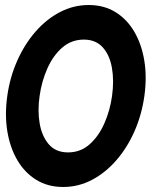

<svg xmlns="http://www.w3.org/2000/svg" viewBox="-20 -733 647 766"><path d="M232 13Q171.5 13 125.2 -15.2Q79 -43.5 49.5 -93.5Q20 -143.5 9.2 -209.2Q-1.5 -275 9 -350Q19.5 -425 48.8 -490.8Q78 -556.5 121.5 -606.5Q165 -656.5 219.2 -684.8Q273.5 -713 334 -713Q394.5 -713 440.5 -684.8Q486.5 -656.5 515.8 -606.5Q545 -556.5 555.8 -490.8Q566.5 -425 556 -350Q545.5 -275 516.5 -209.2Q487.5 -143.5 444 -93.5Q400.5 -43.5 346.5 -15.2Q292.5 13 232 13ZM251.5 -125Q301 -125 337.2 -157Q373.5 -189 396.2 -240.5Q419 -292 427 -350Q435.5 -411.5 426.5 -462.5Q417.5 -513.5 389.8 -544.2Q362 -575 314.5 -575Q265 -575 228.2 -543Q191.5 -511 168.8 -459.5Q146 -408 138 -350Q129.5 -292 138.2 -240.8Q147 -189.5 174.8 -157.2Q202.5 -125 251.5 -125Z"/></svg>

Font: Urbanist ExtraBold
Style: Italic
Weight: 800
Italic angle: -8°
Designer: Corey Hu
Foundry: Corey Hu
Version: Version 1.321; ttfautohint (v1.8.4.7-5d5b)